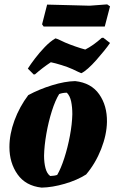

<svg xmlns="http://www.w3.org/2000/svg" viewBox="-20 -846 530 876"><path d="M170 10Q97 2 60 -50.5Q23 -103 23 -175Q23 -234 46 -296.5Q69 -359 109 -412Q159 -439 217.5 -457Q276 -475 323 -476Q396 -468 432.5 -416Q469 -364 468 -290Q467 -231 441.5 -166Q416 -101 373 -50Q332 -24 275.5 -7.5Q219 9 170 10ZM209 -43Q217 -43 226.5 -44.5Q236 -46 241 -48Q258 -77 273.5 -125Q289 -173 299 -226.5Q309 -280 310 -325Q310 -358 304.5 -383.5Q299 -409 285 -423Q266 -423 250 -417Q232 -388 216.5 -339Q201 -290 191.5 -235.5Q182 -181 181 -136Q181 -104 187.5 -79Q194 -54 209 -43ZM134 -506 107 -533Q119 -552 139.5 -579Q160 -606 184.5 -631.5Q209 -657 233 -671Q241 -669 252.5 -663.5Q264 -658 277 -652Q298 -643 324 -634Q350 -625 369 -620Q387 -629 406 -642.5Q425 -656 444 -673L451 -674L482 -650Q472 -635 455 -614Q438 -593 419 -571.5Q400 -550 382 -534Q364 -518 351 -512Q347 -513 336 -518.5Q325 -524 312 -530Q290 -540 261 -549Q232 -558 212 -562Q174 -537 140 -507ZM179 -725 172 -735 195 -825Q242 -824 294.5 -822.5Q347 -821 389 -820L469 -826L482 -817L458 -725Z"/></svg>

Font: Labrada ExtraBold
Style: Italic
Weight: 800
Italic angle: -7°
Designer: Mercedes Jáuregui
Foundry: Omnibus-Type Team
Version: Version 1.000; ttfautohint (v1.8.4.7-5d5b)